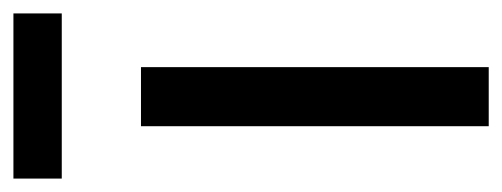

<svg xmlns="http://www.w3.org/2000/svg" viewBox="-256 -497 748 286"><g transform="rotate(-90 118.0 -354.0)"><path d="M73 0V-518H161V0ZM-5 -708H241V-636H-5Z"/></g></svg>

Font: IBM Plex Sans Condensed Text
Style: Regular
Weight: 450
Width: 3
Designer: Mike Abbink, Paul van der Laan, Pieter van Rosmalen
Foundry: Bold Monday
Version: Version 1.1